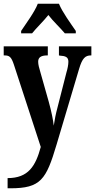

<svg xmlns="http://www.w3.org/2000/svg" viewBox="-20 -786 513 1036"><path d="M94 -619V-606H153C175 -634 216 -673 241 -705C265 -673 307 -634 330 -606H389V-619C363 -657 316 -721 298 -766H184C167 -721 119 -657 94 -619ZM21 175V230H36C200 230 229 183 285 -5L407 -415C424 -472 440 -487 471 -487H473V-536H298V-487L302 -486C334 -484 349 -478 349 -453C349 -436 344 -413 339 -397L290 -205C281 -172 275 -141 270 -108C267 -137 258 -183 243 -237L198 -396C191 -419 186 -438 186 -453C186 -474 198 -487 235 -487H238V-536H0V-487H4C31 -487 41 -479 55 -437L200 7C172 110 133 175 21 175Z"/></svg>

Font: Noto Serif Tamil ExtraCondensed
Style: Bold Italic
Weight: 700
Width: 2
Italic angle: -12°
Designer: Indian Type Foundry, Tom Grace, and the Monotype Design Team
Foundry: Monotype Imaging Inc.
Version: Version 2.003